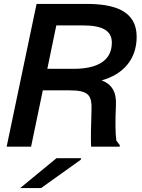

<svg xmlns="http://www.w3.org/2000/svg" viewBox="-20 -750 727 982"><path d="M593 -7 575 -31C570 -69 569 -124 573 -213C576 -280 552 -319 500 -339C609 -369 679 -446 679 -562C679 -699 558 -730 422 -730H167L14 0H139L199 -288H332C434 -288 451 -264 448 -184C445 -93 444 -47 446 0H592ZM83 212H190L393 67L395 59H269ZM222 -398 268 -620H404C501 -620 552 -595 552 -532C552 -438 476 -398 356 -398Z"/></svg>

Font: Nacelle SemiBold
Style: Italic
Weight: 600
Italic angle: -12°
Designer: Sora Sagano
Foundry: Sora Sagano
Version: Version 1.000;FEAKit 1.0